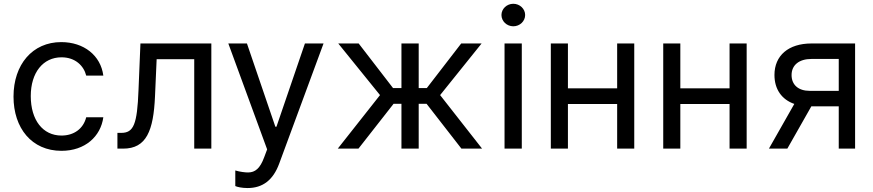

<svg xmlns="http://www.w3.org/2000/svg" viewBox="-20 -771 4531 996"><path d="M299 11.4C421.9 11.4 502.5 -63.6 516 -162.6H427.2C412.3 -103 363.3 -67.8 299 -67.8C202.1 -67.8 139.6 -148.1 139.6 -272.7C139.6 -394.5 203.5 -473.7 299 -473.7C371.4 -473.7 414.8 -429 427.2 -378.9H516C502.5 -483.3 415.1 -552.6 297.6 -552.6C148.4 -552.6 50.1 -436.1 50.1 -269.9C50.1 -106.5 144.5 11.4 299 11.4Z M589.1 0H619C739.3 0 776.3 -92.3 784.1 -271.7L792.6 -463.8H987.6V0H1076.3V-545.5H708.5L698.5 -304C691.8 -124.6 672.9 -81.7 608.7 -81.7H589.1Z M1264.2 204.5C1343 204.5 1397 163 1428.3 77.8L1658.4 -545.5H1561.8L1414.1 -113.6H1408.4L1261 -545.5H1164.4L1365.8 3.9L1350.5 44.7C1328.8 103.7 1303.3 123.2 1267.4 123.6C1254.3 123.9 1225.1 120.7 1200.6 113.3V194.2C1210.6 198.9 1235.1 204.5 1264.2 204.5Z M1732.2 0H1839.5L2021.7 -232.6H2062.5V0H2152V-232.6H2192.8L2373.6 0H2480.8L2263.1 -277.7L2478.3 -545.5H2372.5L2194.2 -314.3H2152V-545.5H2062.5V-314.3H2018.8L1840.6 -545.5H1734.7L1951.3 -277.7Z M2597.3 0H2686.8V-545.5H2597.3ZM2581.3 -693.2C2581.3 -660.9 2609 -634.6 2642.8 -634.6C2676.5 -634.6 2704.2 -660.9 2704.2 -693.2C2704.2 -725.1 2676.5 -751.4 2642.8 -751.4C2609 -751.4 2581.3 -725.1 2581.3 -693.2Z M2926.1 -545.5H2837.4V0H2926.1V-231.5H3181.5V0H3270.2V-545.5H3181.5V-312.9H2926.1Z M3509.2 -545.5H3420.5V0H3509.2V-231.5H3764.6V0H3853.3V-545.5H3764.6V-312.9H3509.2Z M4331 0H4415.8V-545.5H4189.6C4070.3 -545.5 3997.5 -483 3997.5 -382.1C3997.5 -307.9 4035.2 -254.6 4100.5 -231.9L3968.8 0H4064.3L4188.9 -219.5H4209.5H4331ZM4086.3 -381.7C4086.3 -433.2 4125 -465.2 4189.6 -465.2H4331V-299.7H4180.4C4121.4 -299.7 4086.3 -331 4086.3 -381.7Z"/></svg>

Font: Margiela Sans Text
Style: Regular
Weight: 400
Designer: Stefan Endress, Andreas Faust
Version: Version 1.100;FEAKit 1.0